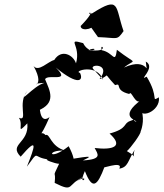

<svg xmlns="http://www.w3.org/2000/svg" viewBox="-20 -807 736 864"><path d="M421 -640C511 -637 505 -623 536 -667C497 -778 522 -828 395 -747C350 -737 433 -783 343 -690C343 -658 428 -687 382 -695ZM399 -497C380 -520 484 -522 428 -451C481 -466 437 -488 498 -424C531 -436 491 -401 562 -384C571 -407 591 -322 619 -360C507 -279 598 -267 593 -259C567 -268 603 -276 567 -263C532 -252 558 -229 473 -206C538 -148 489 -131 406 -141C419 -115 444 -90 353 -85C390 -103 406 -109 285 -89C302 -46 335 -64 289 -149C198 -77 186 -136 275 -129C206 -147 205 -209 185 -199C161 -226 155 -169 203 -280C199 -278 159 -241 158 -340C158 -295 125 -325 148 -308C237 -343 204 -399 183 -450C192 -477 304 -432 231 -503C336 -417 356 -446 340 -479C306 -486 417 -524 444 -448ZM318 11C404 -35 323 49 362 -37C396 50 418 31 451 -58C419 -39 538 -89 517 -48C557 -55 554 -81 586 -133C570 -86 609 -95 551 -127C567 -140 615 -205 613 -216C619 -229 634 -281 610 -327C599 -264 704 -305 695 -369C657 -348 698 -367 640 -462C597 -438 685 -504 636 -530C644 -453 651 -555 538 -503C590 -546 600 -510 506 -583C497 -516 491 -571 438 -581C425 -621 484 -568 377 -582C438 -603 386 -551 354 -613C275 -635 346 -605 322 -522C310 -559 257 -589 224 -537C197 -531 153 -481 131 -510C193 -398 93 -432 180 -434C131 -422 54 -324 103 -398C56 -343 109 -258 65 -277C88 -244 50 -197 103 -252C112 -162 17 -159 73 -102C154 -196 137 -148 101 -57C159 -136 124 -98 196 -90C172 -91 228 -70 246 -70C212 3 233 -49 226 16C317 62 278 22 358 -12Z"/></svg>

Font: Charger Distortion
Style: 2It
Weight: 400
Designer: Jasper
Foundry: Cannot Into Space Fonts
Version: Version 0.98